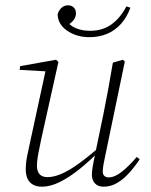

<svg xmlns="http://www.w3.org/2000/svg" viewBox="-20 -691 568 723"><path d="M138 12Q118 12 104.5 4.5Q91 -3 84 -17.5Q77 -32 77 -53Q77 -77 82 -102Q87 -127 93 -154L153 -431L159 -422L54 -428L56 -442L191 -466L200 -458L135 -166Q132 -149 128 -131Q124 -113 121.5 -96Q119 -79 119 -67Q119 -46 129 -35Q139 -24 159 -24Q182 -24 210.5 -36Q239 -48 276 -74.5Q313 -101 361 -143L365 -128H360Q320 -87 281 -55.5Q242 -24 206 -6Q170 12 138 12ZM370 12Q349 12 337.5 -0.5Q326 -13 326 -33Q326 -45 329 -63Q332 -81 339 -113V-115L369 -259Q379 -308 387.5 -355Q396 -402 405 -455L443 -466L450 -459L376 -103Q373 -88 370 -73Q367 -58 367 -45Q367 -34 373 -28.5Q379 -23 389 -23Q412 -23 439 -44.5Q466 -66 495 -100L506 -91Q488 -64 466.5 -40Q445 -16 421 -2Q397 12 370 12ZM317 -551Q269 -551 233.5 -575Q198 -599 197 -637Q201 -652 211.5 -661.5Q222 -671 236 -671Q249 -671 257.5 -663Q266 -655 266 -641Q266 -626 256.5 -614.5Q247 -603 232 -595L228 -616Q242 -595 265.5 -585Q289 -575 319 -575Q366 -575 399.5 -599Q433 -623 456 -667L471 -662Q458 -626 435.5 -601Q413 -576 383 -563.5Q353 -551 317 -551Z"/></svg>

Font: Source Serif 4 48pt Light
Style: Italic
Weight: 300
Italic angle: -12°
Designer: Frank Grießhammer
Foundry: Adobe Systems Incorporated
Version: Version 4.004;hotconv 1.0.116;makeotfexe 2.5.65601